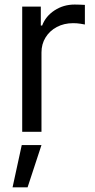

<svg xmlns="http://www.w3.org/2000/svg" viewBox="-20 -574 412 836"><path d="M76.7 0V-545.4H157.7V-462.9H163.6Q178.7 -503.4 217.5 -528.8Q256.3 -554.2 305.2 -554.2Q314.5 -554.2 328.4 -553.7Q342.3 -553.2 349.6 -552.7V-467.3Q345.2 -468.3 330.1 -470.7Q314.9 -473.1 298.3 -473.1Q258.8 -473.1 227.5 -456.5Q196.3 -439.9 178.5 -411.1Q160.6 -382.3 160.6 -345.2V0ZM34.7 241.7 74.7 57.6H160.6L100.1 241.7Z"/></svg>

Font: Sahel VF Regular
Style: Regular
Weight: 400
Foundry: Saber Rastikerdar (saber.rastikerdar@gmail.com)
Version: Version 3.4.0